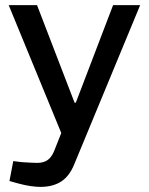

<svg xmlns="http://www.w3.org/2000/svg" viewBox="-20 -523 583 752"><path d="M138 209Q123 209 101 206Q79 203 53 196L17 186L32 108L65 112Q82 113 98 114Q114 115 125 115Q150 115 165.5 104.5Q181 94 191 71L220 -2L14 -503H125L272 -121H277L423 -503H529L271 120Q252 167 219.5 188Q187 209 138 209Z"/></svg>

Font: REM Medium
Style: Regular
Weight: 400
Version: Version 1.005;gftools[0.9.28]